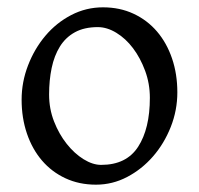

<svg xmlns="http://www.w3.org/2000/svg" viewBox="-20 -489 543 524"><path d="M464 -237Q464 -188 446 -142.5Q428 -97 397.5 -62Q367 -27 327 -6Q287 15 242 15Q196 15 158.5 -2.5Q121 -20 94.5 -51Q68 -82 53.5 -124.5Q39 -167 39 -217Q39 -265 56.5 -310.5Q74 -356 104 -391.5Q134 -427 174.5 -448Q215 -469 261 -469Q307 -469 344.5 -451.5Q382 -434 408.5 -403Q435 -372 449.5 -329.5Q464 -287 464 -237ZM389 -222Q389 -261 376 -296Q363 -331 343 -357.5Q323 -384 297.5 -399.5Q272 -415 247 -415Q210 -415 184.5 -401Q159 -387 143.5 -362Q128 -337 121 -303.5Q114 -270 114 -231Q114 -192 127.5 -157.5Q141 -123 162 -96.5Q183 -70 208 -54.5Q233 -39 256 -39Q325 -39 357 -88.5Q389 -138 389 -222Z"/></svg>

Font: Kalpurush
Style: Regular
Weight: 400
Designer: Md. Tanbin Islam Siyam
Foundry: Tanbin Islam Siyam
Version: Version 0.258